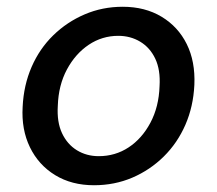

<svg xmlns="http://www.w3.org/2000/svg" viewBox="-20 -536 642 568"><path d="M258 12Q192 12 143 -18Q94 -48 68.5 -100.5Q43 -153 47 -220Q50 -284 73.5 -338Q97 -392 137.5 -431.5Q178 -471 230.5 -493.5Q283 -516 343 -516Q409 -516 458 -486.5Q507 -457 532.5 -405.5Q558 -354 555 -285Q552 -221 528.5 -167Q505 -113 464.5 -73Q424 -33 371.5 -10.5Q319 12 258 12ZM272 -74Q321 -74 360.5 -100Q400 -126 425 -173Q450 -220 452 -281Q455 -329 439.5 -362Q424 -395 395 -412.5Q366 -430 330 -430Q282 -430 242.5 -403.5Q203 -377 178 -330.5Q153 -284 151 -223Q148 -175 163.5 -142Q179 -109 207.5 -91.5Q236 -74 272 -74Z"/></svg>

Font: DM Sans Medium
Style: Italic
Weight: 500
Italic angle: -10°
Designer: Colophon Foundry, Jonny Pinhorn
Foundry: Colophon Foundry
Version: Version 4.004;gftools[0.9.30]